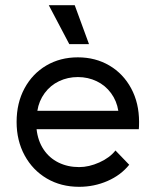

<svg xmlns="http://www.w3.org/2000/svg" viewBox="-20 -703 600 740"><path d="M285 17Q215 17 160.5 -15Q106 -47 75 -104Q44 -161 44 -233Q44 -306 74.5 -362.5Q105 -419 158.5 -450.5Q212 -482 280 -482Q348 -482 401.5 -450.5Q455 -419 485.5 -362.5Q516 -306 516 -233Q516 -214 515 -205H121Q126 -160 148 -127Q170 -94 205.5 -76.5Q241 -59 285 -59Q323 -59 363 -77Q403 -95 425 -123L478 -68Q446 -28 394.5 -5.5Q343 17 285 17ZM280 -406Q241 -406 207.5 -390Q174 -374 152 -344Q130 -314 124 -276H436Q430 -314 408 -344Q386 -374 352.5 -390Q319 -406 280 -406ZM323 -533H247L168 -683H268Z"/></svg>

Font: Kreadon
Style: Regular
Weight: 400
Designer: kohakuno
Foundry: StudioGnu
Version: Version 1.000;Glyphs 3.1.2 (3151)